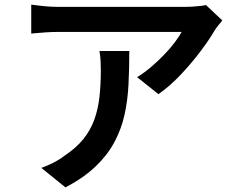

<svg xmlns="http://www.w3.org/2000/svg" viewBox="-20 -765 1040 836"><path d="M948 -676Q941 -668 930 -654Q919 -640 913 -630Q891 -592 853 -541.5Q815 -491 768 -441Q721 -391 670 -355L577 -429Q608 -448 638 -473.5Q668 -499 694.5 -526.5Q721 -554 740.5 -580Q760 -606 771 -626Q757 -626 724.5 -626Q692 -626 647.5 -626Q603 -626 552 -626Q501 -626 450.5 -626Q400 -626 356 -626Q312 -626 280 -626Q248 -626 236 -626Q205 -626 177.5 -624Q150 -622 116 -619V-745Q144 -741 174.5 -738Q205 -735 236 -735Q248 -735 281 -735Q314 -735 360 -735Q406 -735 459 -735Q512 -735 564.5 -735Q617 -735 662.5 -735Q708 -735 740.5 -735Q773 -735 785 -735Q798 -735 816 -736Q834 -737 851.5 -739Q869 -741 877 -743ZM543 -543Q543 -467 539.5 -397Q536 -327 522 -264.5Q508 -202 478 -146Q448 -90 396.5 -40.5Q345 9 265 51L160 -34Q183 -42 209.5 -55Q236 -68 261 -87Q312 -121 343 -159.5Q374 -198 390.5 -243.5Q407 -289 413 -342.5Q419 -396 419 -457Q419 -479 418 -499.5Q417 -520 413 -543Z"/></svg>

Font: Noto Sans TC SemiBold
Style: Regular
Weight: 600
Designer: Ryoko NISHIZUKA  (kana, bopomofo & ideographs); Paul D. Hunt (Latin, Greek & Cyrillic); Sandoll Communications , Soo-you
Foundry: Adobe
Version: Version 2.004-H2;hotconv 1.0.118;makeotfexe 2.5.65603